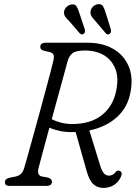

<svg xmlns="http://www.w3.org/2000/svg" viewBox="-20 -909 664 939"><path d="M571 -43.5Q559.5 -18.5 537.2 -4.2Q515 10 484.5 10Q457.5 10 437.5 -7.2Q417.5 -24.5 404 -71.5L350 -263Q344.5 -263 339 -263Q305 -262 275.5 -268Q246 -274 221.5 -284.5Q202.5 -215.5 187.8 -160Q173 -104.5 168 -85Q164 -66 169 -57.2Q174 -48.5 184 -46L213.5 -41Q234 -34.5 234 -20.5Q234 0 207.5 0H24.5Q4 0 4 -18Q4 -35.5 30 -40.5L51.5 -44.5Q68.5 -47.5 80 -56.5Q91.5 -65.5 97.5 -85Q102.5 -101 113.8 -141.5Q125 -182 140.2 -236.5Q155.5 -291 171.5 -350Q187.5 -409 202.2 -463.5Q217 -518 227.5 -558.2Q238 -598.5 241.5 -614.5Q245.5 -632.5 241.2 -642Q237 -651.5 220.5 -655L196 -660.5Q185 -663.5 181 -668.2Q177 -673 177 -680Q177.5 -700 203 -700H409Q481.5 -700 533.5 -670Q585.5 -640 609 -585.5Q632.5 -531 618 -457Q604.5 -383.5 551.5 -335.8Q498.5 -288 417 -271L469 -102.5Q478.5 -71.5 488.8 -60.8Q499 -50 512.5 -50Q532.5 -50 544.5 -66.5Q554 -79 566 -73Q581 -66 571 -43.5ZM310.5 -609.5Q306 -592.5 294 -548.5Q282 -504.5 265.8 -445.8Q249.5 -387 233 -326Q251.5 -316.5 277.2 -309.5Q303 -302.5 334 -302.5Q423 -302.5 478 -346Q533 -389.5 548 -464.5Q561.5 -527 544.5 -571.2Q527.5 -615.5 488.5 -638.8Q449.5 -662 396.5 -662Q351.5 -662 334.8 -649Q318 -636 310.5 -609.5ZM497 -845.5 522 -766Q523.5 -759.5 522.8 -753.8Q522 -748 517 -744Q506.5 -736 497.5 -746L444 -809Q434 -819 428 -828.8Q422 -838.5 422.5 -850Q423.5 -864.5 433.2 -875Q443 -885.5 456.5 -888Q475.5 -891.5 483.2 -879.2Q491 -867 497 -845.5ZM368 -845.5 394.5 -766Q396 -760 395.5 -754.2Q395 -748.5 390 -744Q380 -736.5 370 -746L316.5 -808Q306 -817.5 299.5 -826.8Q293 -836 293 -848Q293.5 -862 303.2 -872.8Q313 -883.5 326.5 -886.5Q345.5 -891 353.5 -879Q361.5 -867 368 -845.5Z"/></svg>

Font: Fraunces 72pt S100 Light
Style: Italic
Weight: 300
Italic angle: -16°
Version: Version 1.000; ttfautohint (v1.8.3)